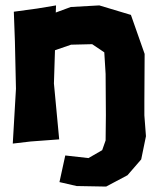

<svg xmlns="http://www.w3.org/2000/svg" viewBox="-20 -520 582 711"><path d="M31.2 -476.6 35.2 -367.2 39.1 -191.4 27.3 11.7 93.8 3.9 199.2 -3.9 179.7 -210.9 183.6 -334 243.2 -354.5 321.3 -356.4 366.2 -326.2 371.1 -246.1 372.1 -93.8 371.1 0 358.4 36.1 307.6 65.4 221.7 55.7 200.2 154.3 263.7 168.9 373 170.9 452.1 128.9 502.9 70.3 520.5 -15.6 514.6 -92.8V-143.6L515.6 -320.3L464.8 -464.8L347.7 -500L242.2 -494.1L186.5 -473.6L187.5 -500L117.2 -488.3Z"/></svg>

Font: MaokenAssortedSans-Lite
Style: Lite
Weight: 400
Version: Version 1.400